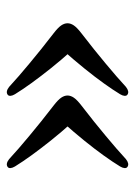

<svg xmlns="http://www.w3.org/2000/svg" viewBox="68 -534 413 590"><g transform="rotate(-90 275.0 -238.5)"><path d="M499 -238Q499 -228.5 492.5 -218.8Q486 -209 468.5 -195.5Q442.5 -175.5 419.2 -156.8Q396 -138 375.2 -120.8Q354.5 -103.5 336.5 -88Q318.5 -72.5 303.5 -58.5Q296.5 -53 290.5 -51.8Q284.5 -50.5 279.5 -54Q275.5 -57 276 -63Q276.5 -69 281 -76.5Q295 -99.5 314.8 -127Q334.5 -154.5 360 -186Q385.5 -217.5 417 -253V-223Q385.5 -258 360.2 -289.8Q335 -321.5 315.2 -348.8Q295.5 -376 281 -399.5Q276.5 -407 276 -413Q275.5 -419 279.5 -422Q284.5 -425.5 290.5 -424.2Q296.5 -423 303.5 -417.5Q318.5 -403.5 336.5 -388Q354.5 -372.5 375.2 -355.2Q396 -338 419.2 -319.2Q442.5 -300.5 468.5 -280.5Q486 -267 492.5 -257.2Q499 -247.5 499 -238ZM277 -238Q277 -228.5 270.5 -218.8Q264 -209 246.5 -195.5Q220.5 -175.5 197.2 -156.8Q174 -138 153.2 -120.8Q132.5 -103.5 114.5 -88Q96.5 -72.5 81.5 -58.5Q74.5 -53 68.5 -51.8Q62.5 -50.5 57.5 -54Q53.5 -57 54 -63Q54.5 -69 59 -76.5Q73 -99.5 92.8 -127Q112.5 -154.5 138 -186Q163.5 -217.5 195 -253V-223Q163.5 -258 138.2 -289.8Q113 -321.5 93.2 -348.8Q73.5 -376 59 -399.5Q54.5 -407 54 -413Q53.5 -419 57.5 -422Q62.5 -425.5 68.5 -424.2Q74.5 -423 81.5 -417.5Q96.5 -403.5 114.5 -388Q132.5 -372.5 153.2 -355.2Q174 -338 197.2 -319.2Q220.5 -300.5 246.5 -280.5Q264 -267 270.5 -257.2Q277 -247.5 277 -238Z"/></g></svg>

Font: Fraunces 20pt
Style: Regular
Weight: 400
Version: Version 1.000;[b76b70a41]